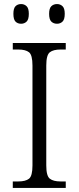

<svg xmlns="http://www.w3.org/2000/svg" viewBox="-20 -926 388 946"><path d="M43 0V-32H70Q106 -32 123 -45.5Q140 -59 140 -111V-603Q140 -655 123 -668.5Q106 -682 70 -682H43V-714H304V-682H278Q243 -682 225.5 -668.5Q208 -655 208 -603V-111Q208 -59 225.5 -45.5Q243 -32 278 -32H304V0ZM261 -809Q244 -809 233 -819.5Q222 -830 222 -858Q222 -885 233 -895.5Q244 -906 261 -906Q277 -906 288 -895.5Q299 -885 299 -858Q299 -830 288 -819.5Q277 -809 261 -809ZM84 -809Q67 -809 56.5 -819.5Q46 -830 46 -858Q46 -885 56.5 -895.5Q67 -906 84 -906Q100 -906 111 -895.5Q122 -885 122 -858Q122 -830 111 -819.5Q100 -809 84 -809Z"/></svg>

Font: Noto Serif Gurmukhi Light
Style: Regular
Weight: 300
Designer: Vaibhav Singh and the Monotype Design Team
Foundry: Monotype Imaging Inc.
Version: Version 2.004; ttfautohint (v1.8.4.7-5d5b)